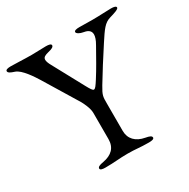

<svg xmlns="http://www.w3.org/2000/svg" viewBox="-150 -791 921 935"><g transform="rotate(-30 310.5 -324.0)"><path d="M182 5C236 5 260 0 310 0C356 0 373 5 427 5C444 5 456 2 456 -6C456 -15 446 -20 423 -24C373 -33 344 -63 344 -108V-260C344 -299 343 -307 369 -350C415 -425 426 -443 480 -526C516 -581 533 -607 568 -617C596 -625 621 -633 621 -642C621 -650 609 -653 592 -653C569 -653 529 -650 488 -650C459 -650 443 -651 413 -651C396 -651 384 -648 384 -640C384 -631 403 -622 417 -620C436 -617 458 -610 458 -585C458 -573 453 -556 440 -534C406 -474 386 -437 356 -390C338 -362 331 -352 323 -352C317 -352 309 -364 295 -390L203 -560C194 -576 190 -588 190 -596C190 -611 203 -616 222 -621C244 -626 255 -632 255 -641C255 -649 243 -652 226 -652C205 -652 177 -650 146 -650C100 -650 59 -653 29 -653C12 -653 0 -650 0 -642C0 -633 11 -627 33 -620C67 -610 107 -546 122 -522L239 -330C244 -321 264 -283 264 -256V-108C264 -60 236 -33 186 -24C163 -20 153 -15 153 -6C153 2 165 5 182 5Z"/></g></svg>

Font: Garamond-Math
Style: Regular
Weight: 400
Version: Version 2019-08-16